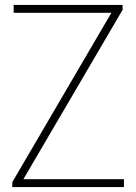

<svg xmlns="http://www.w3.org/2000/svg" viewBox="-20 -760 554 780"><path d="M30 0V-20L432.5 -708H35.5V-740H478V-720L75 -32H483.5V0Z"/></svg>

Font: Encode Sans SemiCondensed SemiCondensed Thin
Style: Regular
Weight: 100
Width: 4
Designer: Multiple Designers
Foundry: Impallari Type
Version: Version 3.000; ttfautohint (v1.8.3) -l 8 -r 50 -G 200 -x 14 